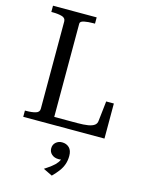

<svg xmlns="http://www.w3.org/2000/svg" viewBox="-146 -795 892 1185"><g transform="rotate(15 300.5 -202.5)"><path d="M320 -710H41V-670H50Q85 -670 109 -663Q133 -656 133 -634V-76Q133 -54 109 -47Q85 -40 50 -40H41V0H560V-224H511L497 -99Q496 -79 482 -68.5Q468 -58 441.5 -53.5Q415 -49 372 -49H226V-645Q226 -660 251.5 -665Q277 -670 310 -670H320ZM305 305 247 277Q270 262 290.5 246.5Q311 231 323.5 214Q336 197 338 180L350 188Q343 192 336 194Q329 196 319 196Q292 196 275 181Q258 166 258 143Q258 119 274.5 104.5Q291 90 314 90Q342 90 360 107.5Q378 125 378 160Q378 189 369.5 213.5Q361 238 344.5 260Q328 282 305 305Z"/></g></svg>

Font: Roboto Serif 72pt
Style: Regular
Weight: 400
Designer: Greg Gazdowicz
Foundry: Commercial Type
Version: Version 1.008